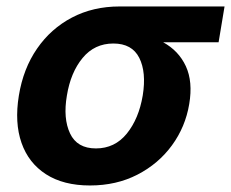

<svg xmlns="http://www.w3.org/2000/svg" viewBox="-20 -566 718 597"><path d="M259.8 10.7Q177.2 10.7 123 -24.2Q68.8 -59.1 46.9 -121.8Q24.9 -184.6 38.6 -268.6Q52.2 -352.5 95.2 -414.8Q138.2 -477.1 203.9 -511.5Q269.5 -545.9 351.6 -545.9H678.2L659.7 -434.6H487.3Q535.6 -408.2 557.9 -360.1Q580.1 -312 568.4 -242.7Q556.6 -171.4 514.6 -114Q472.7 -56.6 407.2 -22.9Q341.8 10.7 259.8 10.7ZM332.5 -430.7Q273.9 -430.7 236.8 -385.7Q199.7 -340.8 188 -269Q175.8 -197.8 197.8 -151.1Q219.7 -104.5 278.3 -104.5Q336.9 -104.5 374.3 -150.6Q411.6 -196.8 423.8 -269Q435.5 -341.3 413.1 -386Q390.6 -430.7 332.5 -430.7Z"/></svg>

Font: Inter
Style: Bold Italic
Weight: 700
Italic angle: -9.39999°
Designer: Rasmus Andersson
Foundry: rsms
Version: Version 4.001;git-9221beed3